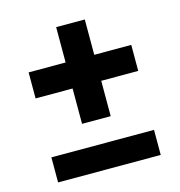

<svg xmlns="http://www.w3.org/2000/svg" viewBox="-94 -693 728 777"><g transform="rotate(-15 270.0 -304.5)"><path d="M330 -204H210V-352H55V-461H210V-609H330V-461H485V-352H330ZM485 0H55V-105H485Z"/></g></svg>

Font: IBM Plex Sans Condensed
Style: Bold
Weight: 700
Width: 3
Designer: Mike Abbink, Paul van der Laan, Pieter van Rosmalen
Foundry: Bold Monday
Version: Version 3.201